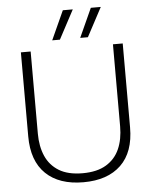

<svg xmlns="http://www.w3.org/2000/svg" viewBox="-60 -957 807 1018"><g transform="rotate(-5 343.0 -448.0)"><path d="M462 -907H515L433 -753H392ZM313 -907H366L284 -753H243ZM614 -704V-257Q614 -126 543 -57.5Q472 11 343 11Q214 11 143 -57.5Q72 -126 72 -257V-704H124V-267Q124 -199 146.5 -147.5Q169 -96 217 -66.5Q265 -37 343 -37Q420 -37 468.5 -66.5Q517 -96 539.5 -147.5Q562 -199 562 -267V-704Z"/></g></svg>

Font: Prodigy Sans Light
Style: Regular
Weight: 300
Designer: Wei Huang
Foundry: Wei Huang
Version: Version 1.003; ttfautohint (v1.8.3)